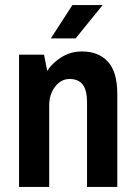

<svg xmlns="http://www.w3.org/2000/svg" viewBox="-20 -738 537 758"><path d="M278.5 -586.4H180.7L265.9 -718.1H385.3ZM304.1 -534.8Q368.4 -534.8 405.7 -494.8Q443.1 -454.8 443.1 -366.6V0H323.6V-333.6Q323.6 -382.7 306.3 -404.4Q288.9 -426.2 255 -426.2Q221.1 -426.2 197.7 -396Q174.2 -365.8 174.2 -321V0H55.2V-522.2H153.8L166.4 -458.3Q188.1 -491.3 223.9 -513Q259.8 -534.8 304.1 -534.8Z"/></svg>

Font: Puralecka Narrow
Style: Bold
Weight: 700
Designer: Hector Gatti, Marcela Romero, Pablo Cosgaya and Nicolas Silva
Version: Version 1.004;PS 001.004;hotconv 1.0.70;makeotf.lib2.5.58329